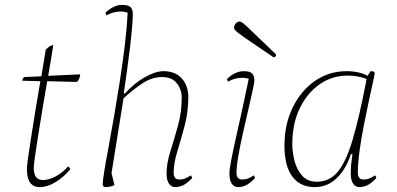

<svg xmlns="http://www.w3.org/2000/svg" viewBox="-20 -753 1624 785"><path d="M143 12Q90 12 90 -61Q90 -74 95 -109.5Q100 -145 108 -196Q116 -247 125.5 -305.5Q135 -364 145 -421L71 -423Q73 -434 79 -438L149 -441Q154 -470 158.5 -497.5Q163 -525 167 -550Q175 -558 181.5 -562.5Q188 -567 198 -569Q194 -542 188.5 -510Q183 -478 177 -443L308 -449Q308 -442 303.5 -431Q299 -420 292 -418L173 -421Q163 -364 153.5 -306.5Q144 -249 136 -198.5Q128 -148 123 -113Q118 -78 118 -67Q118 -17 155 -17Q180 -17 208 -32Q236 -47 259 -73L268 -62Q240 -28 206.5 -8Q173 12 143 12Z M412 12Q400 12 400 0Q400 -14 406.5 -54Q413 -94 424 -152.5Q435 -211 447 -281Q459 -351 470.5 -425Q482 -499 490.5 -570Q499 -641 502 -701Q488 -706 474 -706Q458 -706 443.5 -702Q429 -698 415 -690L411 -701Q429 -718 446 -725.5Q463 -733 479 -733Q505 -733 514 -723.5Q523 -714 523 -697Q523 -673 519.5 -634.5Q516 -596 510.5 -550.5Q505 -505 498.5 -458.5Q492 -412 486 -371H491Q529 -413 572.5 -437.5Q616 -462 648 -462Q697 -462 723.5 -432Q750 -402 750 -356Q750 -296 735 -239.5Q720 -183 705 -134Q690 -85 690 -47Q690 -19 713 -19Q727 -19 737.5 -23.5Q748 -28 761 -36L766 -25Q741 0 725.5 6Q710 12 696 12Q681 12 671 -2Q661 -16 661 -44Q661 -85 676.5 -134Q692 -183 707.5 -238.5Q723 -294 723 -354Q723 -387 703 -412.5Q683 -438 643 -438Q604 -438 567.5 -415.5Q531 -393 485 -351L436 -45L448 4Q440 8 430 10Q420 12 412 12Z M953 12Q938 12 928 -1.5Q918 -15 918 -44Q918 -60 926 -102Q934 -144 947 -200.5Q960 -257 973 -317.5Q986 -378 997 -431Q984 -435 971 -435Q955 -435 940.5 -431Q926 -427 912 -419L908 -430Q926 -447 943 -454.5Q960 -462 976 -462Q1002 -462 1011 -452.5Q1020 -443 1020 -426Q1020 -415 1012.5 -381Q1005 -347 994.5 -301.5Q984 -256 973 -207.5Q962 -159 954.5 -116Q947 -73 947 -47Q947 -19 970 -19Q984 -19 994.5 -23.5Q1005 -28 1018 -36L1023 -25Q998 0 982.5 6Q967 12 953 12ZM1098 -519Q1039 -559 1006 -581.5Q973 -604 958.5 -615Q944 -626 940.5 -630.5Q937 -635 937 -639Q937 -649 944 -657Q951 -665 959 -665Q963 -665 968.5 -662Q974 -659 987.5 -646.5Q1001 -634 1029.5 -606.5Q1058 -579 1109 -530Q1109 -519 1098 -519Z M1267 12Q1207 12 1175 -31.5Q1143 -75 1143 -157Q1143 -244 1176.5 -313Q1210 -382 1267.5 -422Q1325 -462 1397 -462Q1448 -462 1483 -443L1495 -462Q1512 -462 1512 -454Q1512 -449 1505 -418Q1498 -387 1488 -340Q1478 -293 1467.5 -240Q1457 -187 1450 -136Q1443 -85 1443 -47Q1443 -19 1466 -19Q1480 -19 1490.5 -23.5Q1501 -28 1514 -36L1519 -25Q1494 0 1478.5 6Q1463 12 1449 12Q1434 12 1424 -2Q1414 -16 1414 -44Q1414 -64 1416 -84Q1418 -104 1421 -123H1415Q1393 -58 1355 -23Q1317 12 1267 12ZM1175 -163Q1175 -132 1184 -96Q1193 -60 1215 -35Q1237 -10 1276 -10Q1326 -10 1360 -49.5Q1394 -89 1421.5 -181Q1449 -273 1479 -430Q1464 -436 1444.5 -440Q1425 -444 1401 -444Q1338 -444 1287 -408.5Q1236 -373 1205.5 -310Q1175 -247 1175 -163Z"/></svg>

Font: Petrona Thin
Style: Italic
Weight: 100
Italic angle: -9°
Designer: Ringo R. Seeber
Foundry: Ringo R. Seeber
Version: Version 2.001; ttfautohint (v1.8.3)